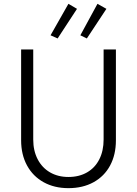

<svg xmlns="http://www.w3.org/2000/svg" viewBox="-20 -979 718 1007"><path d="M90.8 -243.2V-719.7H154.3V-247.1Q154.3 -188.5 177.5 -143.8Q200.7 -99.1 242.4 -75Q284.2 -50.8 338.9 -50.8Q395 -50.8 436.8 -75Q478.5 -99.1 501 -143.6Q523.4 -188 523.4 -247.1V-719.7H587.9V-243.2Q587.9 -167.5 557.4 -110.8Q526.9 -54.2 470.5 -23.2Q414.1 7.8 338.9 7.8Q265.1 7.8 209 -23.2Q152.8 -54.2 121.8 -111.1Q90.8 -168 90.8 -243.2ZM245.1 -793.9 338.9 -959 383.8 -932.6 282.2 -777.3ZM401.4 -793.9 491.2 -959 538.1 -932.6 435.5 -777.3Z"/></svg>

Font: Reddit Sans Chocolate Light
Style: Regular
Weight: 300
Designer: Stephen Hutchings
Foundry: Reddit
Version: Version 1.013